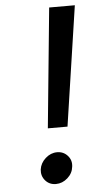

<svg xmlns="http://www.w3.org/2000/svg" viewBox="-54 -784 418 827"><g transform="rotate(-5 155.0 -370.0)"><path d="M140 -232 191 -750H302L225 -232ZM94 -58Q98 -86 120.5 -106Q143 -126 170.5 -126Q198 -126 216 -106Q234 -86 230 -58Q227 -30 204.5 -10Q182 10 154 10Q126 10 108.5 -10Q91 -30 94 -58Z"/></g></svg>

Font: Orkney Medium
Style: MediumItalic
Weight: 500
Designer: Samuel Oakes and Alfredo Marco Pradil
Foundry: Alfredo Marco Pradil
Version: 1.0; ttfautohint (v1.5)